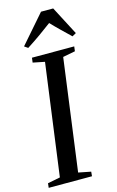

<svg xmlns="http://www.w3.org/2000/svg" viewBox="-153 -1041 669 1097"><g transform="rotate(-15 181.0 -492.0)"><path d="M-8.5 0 -5.5 -26.5 68.5 -41 157.5 -701 88 -715 91.5 -743H341.5L338 -715L265 -701L176.5 -41L250 -26.5L247.5 0ZM64.5 -817 209.5 -983.5H281.5L370 -814L347 -801Q319.5 -827.5 291.8 -854.2Q264 -881 237.5 -909Q201.5 -882 165 -856Q128.5 -830 85.5 -802.5Z"/></g></svg>

Font: Merriweather 96pt
Style: Italic
Weight: 400
Italic angle: -7.8°
Version: Version 2.101